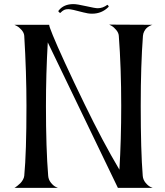

<svg xmlns="http://www.w3.org/2000/svg" viewBox="-20 -908 798 928"><path d="M335 -888.2Q352.5 -888.2 396.2 -878.2Q439.9 -868.2 452.1 -868.2Q477.1 -868.2 499 -884.8Q500 -884.3 501.2 -883.1Q502.4 -881.8 504.6 -878.9Q506.8 -876 503.9 -874Q471.7 -841.8 424.8 -841.8Q405.8 -841.8 382.8 -848.1Q325.2 -863.8 310.1 -863.8Q297.9 -863.8 289.8 -859.9Q281.7 -856 271 -845.2Q269.5 -845.7 267.8 -846.9Q266.1 -848.1 263.2 -851.6Q260.3 -855 264.2 -857.9Q288.6 -888.2 335 -888.2ZM717.8 0H549.8L210.9 -703.1Q202.1 -550.3 202.1 -396Q202.1 -190.4 212.9 -58.1Q214.4 -39.6 226.1 -24.9Q237.8 -10.3 249 -4.9L259.8 0H49.8Q51.8 -1 54.7 -2.9Q57.6 -4.9 65.4 -11Q73.2 -17.1 79.3 -23.4Q85.4 -29.8 90.8 -39.3Q96.2 -48.8 97.2 -58.1Q107.9 -169.9 107.9 -396Q107.9 -559.1 97.2 -734.9Q96.2 -749.5 84.5 -762.9Q72.8 -776.4 61.5 -782.2L49.8 -788.1H217.8V-787.1Q217.8 -780.3 235.4 -737.1Q252.9 -693.8 293.9 -604.5Q335 -515.1 389.2 -403.8Q477.1 -222.7 557.1 -87.9Q565.9 -231.9 565.9 -396Q565.9 -581.5 554.2 -734.9Q553.2 -749.5 541.7 -763.2Q530.3 -776.9 519 -783.2L507.8 -789.1L716.8 -788.1Q714.8 -787.6 711.9 -786.6Q709 -785.6 701.4 -781.5Q693.8 -777.3 688 -771.7Q682.1 -766.1 677 -756.3Q671.9 -746.6 670.9 -734.9Q660.2 -594.2 660.2 -396Q660.2 -178.2 669.9 -58.1Q671.4 -39.6 683.3 -24.9Q695.3 -10.3 706.5 -4.9Z"/></svg>

Font: Anticva
Style: Regular
Weight: 400
Version: Version 1.000